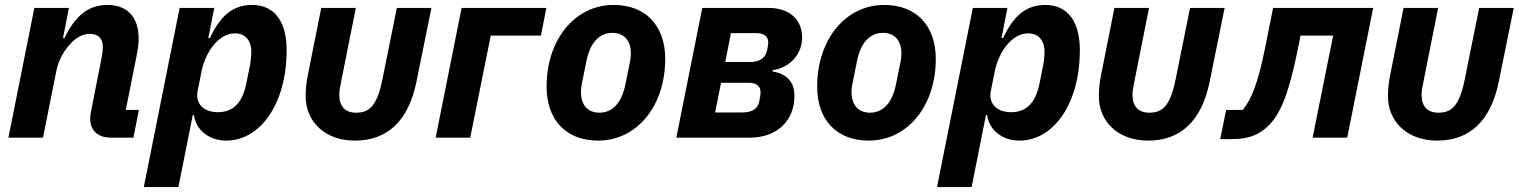

<svg xmlns="http://www.w3.org/2000/svg" viewBox="-20 -557 6149 777"><path d="M154 0 208 -270C216 -310 234 -344 258 -372C281 -399 309 -420 343 -420C381 -420 396 -398 396 -368C396 -348 393 -331 389 -312L348 -104C347 -99 345 -88 345 -76C345 -29 376 0 429 0H520L542 -112H489L532 -327C537 -354 541 -376 541 -401C541 -487 496 -537 415 -537C333 -537 281 -487 241 -403H235L259 -525H119L14 0Z M562 200H702L760 -91H765C772 -34 823 12 896 12C1030 12 1140 -132 1140 -355C1140 -460 1098 -537 1000 -537C918 -537 870 -488 829 -403H823L847 -525H707ZM862 -103C804 -103 769 -137 780 -190L796 -270C804 -309 822 -347 844 -374C865 -400 895 -422 931 -422C972 -422 997 -394 997 -347C997 -331 994 -304 991 -290L977 -220C961 -141 924 -103 862 -103Z M1420 -525H1280L1225 -249C1219 -217 1217 -194 1217 -166C1217 -68 1292 12 1416 12C1549 12 1633 -69 1665 -225L1726 -525H1586L1527 -233C1505 -125 1472 -101 1421 -101C1377 -101 1353 -126 1353 -174C1353 -190 1356 -204 1363 -239Z M1743 0H1883L1966 -413H2169L2191 -525H1848Z M2401 12C2557 12 2672 -128 2672 -318C2672 -456 2591 -537 2463 -537C2307 -537 2192 -397 2192 -207C2192 -69 2273 12 2401 12ZM2406 -101C2357 -101 2331 -134 2331 -184C2331 -197 2333 -209 2334 -215L2353 -309C2368 -384 2405 -424 2458 -424C2507 -424 2533 -391 2533 -341C2533 -328 2531 -316 2530 -310L2511 -216C2496 -141 2459 -101 2406 -101Z M2717 0H3015C3124 0 3195 -68 3195 -169C3195 -216 3174 -256 3106 -268L3107 -273C3179 -284 3226 -339 3226 -405C3226 -479 3174 -525 3089 -525H2822ZM2915 -306 2938 -423H3039C3070 -423 3089 -412 3089 -384C3089 -376 3086 -361 3084 -352C3077 -321 3053 -306 3016 -306ZM2874 -102 2898 -222H3008C3039 -222 3058 -211 3058 -183C3058 -175 3055 -157 3052 -144C3046 -116 3022 -102 2985 -102Z M3496 12C3652 12 3767 -128 3767 -318C3767 -456 3686 -537 3558 -537C3402 -537 3287 -397 3287 -207C3287 -69 3368 12 3496 12ZM3501 -101C3452 -101 3426 -134 3426 -184C3426 -197 3428 -209 3429 -215L3448 -309C3463 -384 3500 -424 3553 -424C3602 -424 3628 -391 3628 -341C3628 -328 3626 -316 3625 -310L3606 -216C3591 -141 3554 -101 3501 -101Z M3772 200H3912L3970 -91H3975C3982 -34 4033 12 4106 12C4240 12 4350 -132 4350 -355C4350 -460 4308 -537 4210 -537C4128 -537 4080 -488 4039 -403H4033L4057 -525H3917ZM4072 -103C4014 -103 3979 -137 3990 -190L4006 -270C4014 -309 4032 -347 4054 -374C4075 -400 4105 -422 4141 -422C4182 -422 4207 -394 4207 -347C4207 -331 4204 -304 4201 -290L4187 -220C4171 -141 4134 -103 4072 -103Z M4630 -525H4490L4435 -249C4429 -217 4427 -194 4427 -166C4427 -68 4502 12 4626 12C4759 12 4843 -69 4875 -225L4936 -525H4796L4737 -233C4715 -125 4682 -101 4631 -101C4587 -101 4563 -126 4563 -174C4563 -190 4566 -204 4573 -239Z M4918 6H4965C5025 6 5072 -7 5114 -49C5157 -92 5193 -162 5233 -362L5243 -413H5375L5292 0H5432L5537 -525H5132L5099 -360C5071 -220 5043 -152 5009 -112H4942Z M5800 -525H5660L5605 -249C5599 -217 5597 -194 5597 -166C5597 -68 5672 12 5796 12C5929 12 6013 -69 6045 -225L6106 -525H5966L5907 -233C5885 -125 5852 -101 5801 -101C5757 -101 5733 -126 5733 -174C5733 -190 5736 -204 5743 -239Z"/></svg>

Font: Braiins Sans
Style: Bold Italic
Weight: 700
Italic angle: -11.31°
Designer: Mike Abbink, Paul van der Laan, Pieter van Rosmalen, Jiri Chlebus, Lubos Buracinsky
Foundry: Bold Monday, Sudetype
Version: Version 1.000;hotconv 1.0.109;makeotfexe 2.5.65596